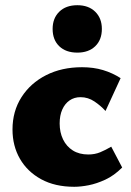

<svg xmlns="http://www.w3.org/2000/svg" viewBox="-20 -701 504 737"><path d="M265 16Q191 16 138 -13Q85 -42 56.5 -91.5Q28 -141 28 -204Q28 -274 62.5 -328Q97 -382 157 -412.5Q217 -443 295 -443Q339 -443 375.5 -432Q412 -421 443 -401L385 -275Q367 -295 342.5 -311.5Q318 -328 289 -328Q265 -328 247 -315.5Q229 -303 219 -280.5Q209 -258 209 -227Q209 -193 222 -166Q235 -139 259.5 -123.5Q284 -108 319 -108Q344 -108 364.5 -116.5Q385 -125 407 -138L449 -58Q418 -27 384.5 -11.5Q351 4 320.5 10Q290 16 265 16ZM277 -499Q233 -499 207.5 -523.5Q182 -548 182 -590Q182 -631 207.5 -656Q233 -681 277 -681Q320 -681 345.5 -656Q371 -631 371 -590Q371 -548 345.5 -523.5Q320 -499 277 -499Z"/></svg>

Font: Ysabeau Infant Black
Style: Regular
Weight: 900
Designer: Christian Thalmann (Catharsis Fonts)
Version: Version 2.001;gftools[0.9.30]; featfreeze: ss01,ss02,lnum